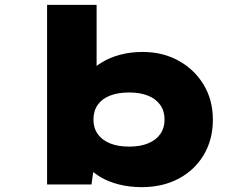

<svg xmlns="http://www.w3.org/2000/svg" viewBox="-20 -760 1007 791"><path d="M564 11Q514 11 470.5 0Q427 -11 395 -30Q363 -49 342 -71.5Q321 -94 316 -117L373 -118L357 0H174V-740H378V-404L317 -410Q324 -435 345.5 -459Q367 -483 399.5 -503Q432 -523 475 -534.5Q518 -546 568 -546Q650 -546 715.5 -510Q781 -474 819 -411Q857 -348 857 -267Q857 -185 819.5 -122Q782 -59 716 -24Q650 11 564 11ZM512 -156Q558 -156 590.5 -169.5Q623 -183 640.5 -208Q658 -233 658 -267Q658 -303 640 -328Q622 -353 589.5 -366Q557 -379 512 -379Q466 -379 433 -366Q400 -353 382.5 -328Q365 -303 365 -267Q365 -233 382.5 -208Q400 -183 433 -169.5Q466 -156 512 -156Z"/></svg>

Font: Lexend Tera Black
Style: Regular
Weight: 900
Version: Version 1.007